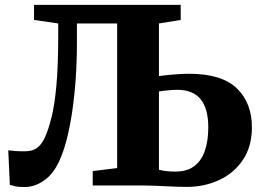

<svg xmlns="http://www.w3.org/2000/svg" viewBox="-20 -763 1078 790"><path d="M81.5 6.5Q54.5 6.5 44.5 4Q34.5 1.5 20.5 -2.5L14 -144.5Q32 -142.5 44.5 -141.5Q57 -140.5 82 -140.5Q96 -140.5 110.2 -144Q124.5 -147.5 138.2 -159.2Q152 -171 164 -196Q179.5 -229.5 192.2 -281Q205 -332.5 212.2 -413Q219.5 -493.5 219.5 -612V-666.5L120 -681V-743H723.5V-681L634 -666.5V-450Q655.5 -453 690.8 -456.2Q726 -459.5 757 -459.5Q892.5 -459.5 954.5 -399.5Q1016.5 -339.5 1016.5 -239Q1016.5 -161 980.2 -106.2Q944 -51.5 883 -22.8Q822 6 747.5 6Q716.5 6 683.2 4.2Q650 2.5 614 1.2Q578 0 538 0H361.5V-59L462 -71.5V-666.5H296.5V-587.5Q296.5 -510.5 291.5 -439Q286.5 -367.5 277.2 -304.5Q268 -241.5 254.5 -189.2Q241 -137 223 -98.5Q198.5 -46 160.5 -19.8Q122.5 6.5 81.5 6.5ZM701.5 -57Q750 -57 779.8 -79.8Q809.5 -102.5 823.2 -143.5Q837 -184.5 837 -239Q837 -316 805.5 -354.8Q774 -393.5 709 -393.5Q693 -393.5 670 -391.2Q647 -389 634 -386.5V-64.5Q647.5 -61 663.8 -59Q680 -57 701.5 -57Z"/></svg>

Font: Merriweather 36pt Black
Style: Regular
Weight: 900
Version: Version 2.100